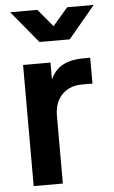

<svg xmlns="http://www.w3.org/2000/svg" viewBox="-55 -822 509 859"><g transform="rotate(-5 199.5 -392.0)"><path d="M61 -544H184V-468Q204 -512 241 -531Q278 -550 331 -550H363V-434H316Q260 -434 226 -399Q192 -364 192 -303V0H61ZM24 -784H146L212 -705L280 -784H399L279 -640H143Z"/></g></svg>

Font: Evergrow Sans
Style: Bold
Weight: 700
Foundry: 10Web
Version: Version 1.000